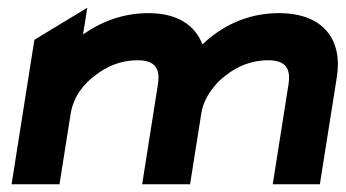

<svg xmlns="http://www.w3.org/2000/svg" viewBox="-20 -477 895 497"><path d="M10 0H134L163 -183C170 -226 196 -260 228 -283C255 -304 291 -321 336 -321C380 -321 395 -301 389 -260L348 0H472L501 -183C505 -209 517 -231 532 -250C542 -263 552 -273 566 -283C593 -304 629 -321 674 -321C718 -321 733 -301 727 -260L686 0H808L852 -278C867 -372 819 -443 702 -443C617 -443 551 -407 504 -362C485 -412 439 -443 364 -443C297 -443 241 -420 195 -388L206 -457L69 -374Z"/></svg>

Font: Charger Pro
Style: UltraExtObl
Weight: 900
Designer: Jasper
Foundry: Cannot Into Space Fonts
Version: Version 1.09